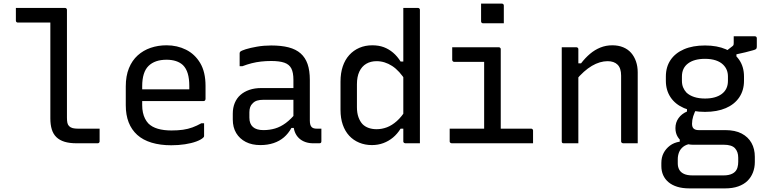

<svg xmlns="http://www.w3.org/2000/svg" viewBox="-20 -794 4240 1064"><path d="M68 -750Q95 -750 122.5 -750Q150 -750 177 -750Q204 -750 231 -750Q258 -750 285 -750Q312 -750 340 -750Q344 -750 346 -748.5Q348 -747 349.5 -745Q351 -743 351 -739Q351 -693 351 -633Q351 -573 351 -506.5Q351 -440 351 -374Q351 -308 351 -248Q351 -188 351 -142Q351 -124 353.5 -113Q356 -102 363 -95Q371 -87 383 -84Q395 -81 412 -81Q430 -81 447.5 -81Q465 -81 482.5 -81Q500 -81 517 -81H532Q532 -64 532 -46.5Q532 -29 532 -11Q532 -7 530.5 -5Q529 -3 527 -1.5Q525 0 521 0Q510 0 489.5 0Q469 0 446.5 0Q424 0 404 0Q365 0 337.5 -8.5Q310 -17 292.5 -34Q275 -51 267 -77Q259 -103 259 -138Q259 -178 259 -231.5Q259 -285 259 -344Q259 -403 259 -462.5Q259 -522 259 -575.5Q259 -629 259 -669H245Q218 -669 190 -669Q162 -669 134 -669Q106 -669 79 -669Q74 -669 71 -672Q68 -675 68 -680Q68 -697 68 -714.5Q68 -732 68 -750Z M903 -543Q962 -543 1011 -518.5Q1060 -494 1089.5 -444.5Q1119 -395 1119 -318V-245Q1119 -242 1117.5 -239.5Q1116 -237 1114 -235.5Q1112 -234 1108 -234H849Q832 -234 815 -234Q798 -234 782 -234H752L739 -299H1029Q1029 -304 1029 -309Q1029 -314 1029 -319Q1029 -358 1020.5 -386.5Q1012 -415 994 -433Q978 -448 955 -455.5Q932 -463 903 -463Q838 -463 803 -428.5Q768 -394 768 -316V-211Q768 -189 772 -170.5Q776 -152 783.5 -137Q791 -122 802 -110Q822 -90 854.5 -80.5Q887 -71 930 -71Q966 -71 994 -75Q1022 -79 1046.5 -88Q1071 -97 1096 -111H1111Q1111 -93 1111 -75Q1111 -57 1111 -40Q1111 -38 1110 -36Q1109 -34 1107 -32Q1095 -20 1068 -10Q1041 0 1005 5.5Q969 11 929 11Q868 11 820 -3.5Q772 -18 740.5 -46.5Q709 -75 693 -116Q677 -157 677 -211V-315Q677 -373 694.5 -416Q712 -459 743 -487Q774 -515 815 -529Q856 -543 903 -543Z M1697 -351Q1697 -323 1697 -295Q1697 -267 1697 -238.5Q1697 -210 1697 -182Q1697 -154 1697 -126Q1697 -113 1699.5 -104Q1702 -95 1707 -90Q1712 -85 1719 -83Q1726 -81 1736 -81Q1738 -81 1740.5 -81Q1743 -81 1746 -81H1761Q1761 -63 1761 -46Q1761 -29 1761 -11Q1761 -5 1758 -2.5Q1755 0 1750 0Q1745 0 1734.5 0Q1724 0 1715 0Q1692 0 1672 -7Q1652 -14 1637 -28Q1622 -42 1614 -62.5Q1606 -83 1606 -111Q1606 -146 1606 -183.5Q1606 -221 1606 -256Q1606 -272 1606 -288Q1606 -304 1606 -320Q1606 -336 1606 -352Q1606 -392 1594.5 -414.5Q1583 -437 1556 -446.5Q1529 -456 1483 -456Q1454 -456 1427 -453Q1400 -450 1374.5 -443.5Q1349 -437 1323 -427H1308Q1308 -445 1308 -463Q1308 -481 1308 -499Q1308 -502 1309 -504Q1310 -506 1311 -507Q1316 -513 1341.5 -521Q1367 -529 1404.5 -535.5Q1442 -542 1483 -542Q1539 -542 1579.5 -531.5Q1620 -521 1646 -498Q1672 -475 1684.5 -439Q1697 -403 1697 -351ZM1362 -142Q1362 -108 1381.5 -90.5Q1401 -73 1440 -73Q1474 -73 1504.5 -82Q1535 -91 1564 -112.5Q1593 -134 1624 -172V-85H1595Q1578 -54 1553.5 -33Q1529 -12 1496 -1Q1463 10 1423 10Q1376 10 1342 -7.5Q1308 -25 1289 -56.5Q1270 -88 1270 -132V-164Q1270 -197 1281 -223.5Q1292 -250 1312.5 -268Q1333 -286 1362 -296Q1391 -306 1427 -306Q1462 -306 1494.5 -306Q1527 -306 1559 -306Q1591 -306 1624 -306Q1633 -306 1636.5 -295.5Q1640 -285 1641 -270Q1642 -255 1642 -241Q1605 -241 1573.5 -241Q1542 -241 1510 -241Q1478 -241 1440 -241Q1419 -241 1404.5 -236.5Q1390 -232 1380 -221Q1371 -213 1366.5 -200.5Q1362 -188 1362 -172Z M2043 -543Q2079 -543 2107 -532.5Q2135 -522 2158.5 -502Q2182 -482 2200 -453H2230V-344Q2194 -402 2153 -428.5Q2112 -455 2067 -455Q2034 -455 2009.5 -440.5Q1985 -426 1971.5 -397.5Q1958 -369 1958 -327V-200Q1958 -168 1966.5 -144.5Q1975 -121 1989 -106Q2003 -92 2023 -85Q2043 -78 2067 -78Q2096 -78 2124 -88.5Q2152 -99 2179 -123Q2206 -147 2230 -186V-81H2200Q2182 -52 2158 -32Q2134 -12 2104.5 -1Q2075 10 2041 10Q2003 10 1970.5 -3.5Q1938 -17 1915 -42Q1892 -67 1879.5 -103Q1867 -139 1867 -185V-342Q1867 -389 1879.5 -426Q1892 -463 1915.5 -489Q1939 -515 1971.5 -529Q2004 -543 2043 -543ZM2296 -750Q2300 -750 2302 -748.5Q2304 -747 2305.5 -745Q2307 -743 2307 -739Q2307 -662 2307 -582Q2307 -502 2307 -423Q2307 -344 2307 -267.5Q2307 -191 2307 -120Q2307 -86 2307 -55.5Q2307 -25 2307 0Q2297 0 2286.5 0Q2276 0 2266 0Q2256 0 2246 0Q2236 0 2226 0Q2223 0 2220.5 -1.5Q2218 -3 2216.5 -5Q2215 -7 2215 -11Q2215 -91 2215 -171Q2215 -251 2215 -330.5Q2215 -410 2215 -490Q2215 -570 2215 -650Q2215 -674 2215 -699Q2215 -724 2215 -750Q2225 -750 2235 -750Q2245 -750 2255 -750Q2265 -750 2275.5 -750Q2286 -750 2296 -750Z M2663 -56V-96Q2663 -117 2663 -138.5Q2663 -160 2663 -181Q2663 -208 2663 -235Q2663 -262 2663 -289Q2663 -316 2663 -343Q2663 -370 2663 -397Q2663 -424 2663 -451H2648Q2623 -451 2598 -451Q2573 -451 2548 -451Q2523 -451 2497 -451Q2494 -451 2491.5 -452.5Q2489 -454 2487.5 -456.5Q2486 -459 2486 -462Q2486 -480 2486 -497Q2486 -514 2486 -532Q2529 -532 2572 -532Q2615 -532 2658 -532Q2701 -532 2744 -532Q2748 -532 2750 -530.5Q2752 -529 2753.5 -527Q2755 -525 2755 -521Q2755 -473 2755 -425.5Q2755 -378 2755 -331Q2755 -284 2755 -237.5Q2755 -191 2755 -145.5Q2755 -100 2755 -56ZM2472 -81H2923Q2927 -81 2929 -79.5Q2931 -78 2932.5 -76Q2934 -74 2934 -70Q2934 -58 2934 -46.5Q2934 -35 2934 -23.5Q2934 -12 2934 0H2483Q2480 0 2477.5 -1.5Q2475 -3 2473.5 -5Q2472 -7 2472 -11Q2472 -23 2472 -34.5Q2472 -46 2472 -57.5Q2472 -69 2472 -81ZM2646 -774Q2660 -774 2674.5 -774Q2689 -774 2703.5 -774Q2718 -774 2732.5 -774Q2747 -774 2761 -774Q2766 -774 2769 -771Q2772 -768 2772 -763V-665Q2758 -665 2743.5 -665Q2729 -665 2714.5 -665Q2700 -665 2685.5 -665Q2671 -665 2657 -665Q2652 -665 2649 -668Q2646 -671 2646 -676Z M3514 0Q3492 0 3473.5 0Q3455 0 3433 0Q3430 0 3427.5 -1.5Q3425 -3 3423.5 -5Q3422 -7 3422 -11Q3422 -72 3422 -132.5Q3422 -193 3422 -253.5Q3422 -314 3422 -375Q3422 -416 3402.5 -435.5Q3383 -455 3347 -455Q3326 -455 3304 -448.5Q3282 -442 3260 -429Q3238 -416 3215.5 -396Q3193 -376 3170 -348V-443H3200Q3223 -473 3249.5 -495.5Q3276 -518 3307 -530.5Q3338 -543 3373 -543Q3407 -543 3433.5 -532Q3460 -521 3477.5 -501Q3495 -481 3504.5 -453.5Q3514 -426 3514 -393Q3514 -345 3514 -297Q3514 -249 3514 -200.5Q3514 -152 3514 -103Q3514 -77 3514 -51.5Q3514 -26 3514 0ZM3185 0Q3171 0 3158 0Q3145 0 3132 0Q3119 0 3104 0Q3101 0 3099 -0.5Q3097 -1 3095.5 -2.5Q3094 -4 3093.5 -6Q3093 -8 3093 -11Q3093 -64 3093 -117Q3093 -170 3093 -222Q3093 -274 3093 -327Q3093 -380 3093 -433Q3093 -465 3093 -490.5Q3093 -516 3093 -532Q3109 -532 3122.5 -532Q3136 -532 3148.5 -532Q3161 -532 3174 -532Q3178 -532 3180 -530.5Q3182 -529 3183.5 -527Q3185 -525 3185 -521Q3185 -435 3185 -348Q3185 -261 3185 -174Q3185 -87 3185 0Z M3991 -501 4039 -538Q4044 -542 4045 -545.5Q4046 -549 4046 -555Q4046 -576 4046 -582Q4046 -588 4046 -593Q4070 -593 4104.5 -593Q4139 -593 4163 -593Q4168 -593 4171 -590Q4174 -587 4174 -582V-536Q4174 -527 4170.5 -523Q4167 -519 4153.5 -515.5Q4140 -512 4110 -504L4061 -493V-463ZM3887 -542Q3954 -542 4002.5 -521Q4051 -500 4077 -461.5Q4103 -423 4103 -370V-346Q4103 -294 4077 -255Q4051 -216 4002.5 -195Q3954 -174 3887 -174Q3819 -174 3770.5 -195Q3722 -216 3696 -255Q3670 -294 3670 -346V-370Q3670 -423 3696 -461.5Q3722 -500 3770.5 -521Q3819 -542 3887 -542ZM3887 -468Q3827 -468 3793 -442.5Q3759 -417 3759 -370V-346Q3759 -326 3765.5 -310Q3772 -294 3784 -281Q3801 -265 3827 -256.5Q3853 -248 3887 -248Q3946 -248 3980 -273.5Q4014 -299 4014 -346V-370Q4014 -390 4007.5 -406Q4001 -422 3988 -435Q3972 -451 3946.5 -459.5Q3921 -468 3887 -468ZM3787 -207 3841 -195Q3828 -170 3821.5 -149.5Q3815 -129 3815 -108Q3815 -89 3824.5 -81Q3834 -73 3851 -73H3998Q4054 -73 4090 -54Q4126 -35 4144.5 -2Q4163 31 4163 75V104Q4163 135 4152.5 162Q4142 189 4122 208.5Q4102 228 4071 239Q4040 250 3998 250H3801Q3762 250 3733 241Q3704 232 3684.5 215.5Q3665 199 3655 176.5Q3645 154 3645 126V109Q3645 78 3657.5 54Q3670 30 3692.5 13Q3715 -4 3747 -9V-39L3812 2Q3783 6 3766.5 19Q3750 32 3743 50Q3736 68 3736 88V112Q3736 131 3744 146Q3752 161 3770 169.5Q3788 178 3817 178H3990Q4005 178 4017 175.5Q4029 173 4038 168.5Q4047 164 4053 158Q4063 148 4067 133.5Q4071 119 4071 103V80Q4071 47 4053 27.5Q4035 8 3990 8H3818Q3793 8 3771 -3Q3749 -14 3736 -35Q3723 -56 3723 -84Q3723 -115 3740 -139Q3757 -163 3787 -176Z"/></svg>

Font: RecMonoLinear Nerd Font Mono
Style: Regular
Weight: 400
Monospace: yes
Version: Version 1.085; ttfautohint (v1.8.4.7-5d5b);Nerd Fonts 3.2.1